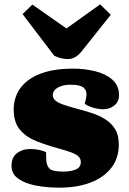

<svg xmlns="http://www.w3.org/2000/svg" viewBox="-20 -850 595 884"><path d="M272 -60Q307 -60 329.5 -70Q352 -80 352 -103Q352 -118 343 -128Q334 -138 311.5 -147Q289 -156 248 -167Q193 -182 146.5 -200.5Q100 -219 71.5 -253Q43 -287 43 -347Q43 -384 58 -417.5Q73 -451 106 -477.5Q139 -504 191 -519Q243 -534 317 -534Q370 -534 418.5 -522Q467 -510 497.5 -483Q528 -456 528 -412Q528 -382 506.5 -364.5Q485 -347 456 -347Q432 -347 406 -355Q380 -363 370 -373L375 -392Q384 -426 368.5 -443Q353 -460 304 -460Q280 -460 261.5 -453.5Q243 -447 233 -436.5Q223 -426 223 -412Q223 -399 233 -389Q243 -379 265.5 -370.5Q288 -362 325 -352Q363 -342 399.5 -330.5Q436 -319 464.5 -301Q493 -283 510 -255.5Q527 -228 527 -185Q527 -121 492 -76.5Q457 -32 395.5 -9Q334 14 253 14Q196 14 146 4.5Q96 -5 64.5 -27Q33 -49 33 -87Q33 -126 58.5 -145Q84 -164 118 -164Q141 -164 161.5 -159.5Q182 -155 192 -149L193 -114Q194 -88 207.5 -74Q221 -60 272 -60ZM84 -785 129 -829 286 -719 441 -830 490 -782 357 -615Q342 -596 326 -587Q310 -578 293 -578Q277 -578 261 -582Q245 -586 230 -593Z"/></svg>

Font: Literata Black
Style: Italic
Weight: 900
Italic angle: -2°
Designer: Latin by Veronika Burian and Jose Scaglione. Greek by Irene Vlachou. Cyrillic by Vera Evstafieva
Foundry: TypeTogether
Version: Version 3.002